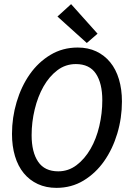

<svg xmlns="http://www.w3.org/2000/svg" viewBox="-20 -897 640 929"><path d="M253 12Q203 12 163 -6.5Q123 -25 95 -59Q67 -93 52.5 -141.5Q38 -190 38 -249Q38 -328 60.5 -403.5Q83 -479 124 -537.5Q165 -596 224 -631.5Q283 -667 356 -667Q406 -667 445.5 -648.5Q485 -630 513 -596Q541 -562 555.5 -513.5Q570 -465 570 -406Q570 -326 547.5 -251Q525 -176 484 -117.5Q443 -59 384.5 -23.5Q326 12 253 12ZM262 -68Q311 -68 350.5 -98Q390 -128 418 -176.5Q446 -225 460.5 -287Q475 -349 475 -412Q475 -494 444 -540.5Q413 -587 347 -587Q297 -587 257.5 -557Q218 -527 190.5 -478.5Q163 -430 148 -368Q133 -306 133 -243Q133 -161 164.5 -114.5Q196 -68 262 -68ZM400 -689 258 -817 324 -877 452 -734Z"/></svg>

Font: Source Code Pro Medium
Style: Italic
Weight: 500
Italic angle: -11°
Monospace: yes
Designer: Paul D. Hunt, Teo Tuominen
Foundry: Adobe Systems Incorporated
Version: Version 1.050;PS 1.000;hotconv 16.6.51;makeotf.lib2.5.65220